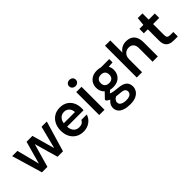

<svg xmlns="http://www.w3.org/2000/svg" viewBox="113 -1791 3077 3077"><g transform="rotate(-45 1651.5 -252.5)"><path d="M174 0 20 -521H139L240 -126H236L346 -521H479L590 -126H585L686 -521H805L651 0H527L410 -410H415L298 0Z M1108 12Q1035 12 978.5 -21.5Q922 -55 890 -116Q858 -177 858 -257Q858 -339 889.5 -401.5Q921 -464 977.5 -498.5Q1034 -533 1109 -533Q1186 -533 1240 -499.5Q1294 -466 1322.5 -408Q1351 -350 1351 -278Q1351 -268 1351 -256.5Q1351 -245 1349 -232H945V-309H1231Q1229 -369 1194.5 -402.5Q1160 -436 1109 -436Q1072 -436 1042 -418Q1012 -400 994 -364.5Q976 -329 976 -275V-246Q976 -196 993 -160Q1010 -124 1039.5 -105.5Q1069 -87 1108 -87Q1152 -87 1177 -103Q1202 -119 1215 -148H1337Q1324 -103 1292 -66.5Q1260 -30 1213.5 -9Q1167 12 1108 12Z M1472 0V-521H1592V0ZM1532 -596Q1499 -596 1477.5 -616.5Q1456 -637 1456 -667Q1456 -698 1477.5 -717.5Q1499 -737 1532 -737Q1565 -737 1586.5 -717.5Q1608 -698 1608 -667Q1608 -637 1586.5 -616.5Q1565 -596 1532 -596Z M1948 232Q1875 232 1820.5 214.5Q1766 197 1736.5 161.5Q1707 126 1707 73Q1707 40 1722.5 9.5Q1738 -21 1769 -46Q1800 -71 1849 -90L1908 -33Q1856 -16 1836 8.5Q1816 33 1816 60Q1816 87 1833 104.5Q1850 122 1879 131Q1908 140 1946 140Q1984 140 2011 131Q2038 122 2053 104.5Q2068 87 2068 63Q2068 30 2046.5 11Q2025 -8 1959 -12Q1904 -16 1863.5 -23.5Q1823 -31 1794 -41Q1765 -51 1745 -63.5Q1725 -76 1712 -89V-112L1817 -221L1911 -191L1787 -78L1818 -138Q1829 -130 1839.5 -124Q1850 -118 1867 -113Q1884 -108 1912.5 -103.5Q1941 -99 1987 -95Q2055 -90 2097.5 -71.5Q2140 -53 2160 -20.5Q2180 12 2180 60Q2180 104 2155.5 143.5Q2131 183 2080 207.5Q2029 232 1948 232ZM1948 -156Q1884 -156 1838.5 -181Q1793 -206 1769 -249Q1745 -292 1745 -345Q1745 -398 1769.5 -440.5Q1794 -483 1839.5 -508Q1885 -533 1948 -533Q2013 -533 2058 -508Q2103 -483 2127 -440.5Q2151 -398 2151 -345Q2151 -292 2127 -249Q2103 -206 2058 -181Q2013 -156 1948 -156ZM1948 -249Q1993 -249 2019 -273Q2045 -297 2045 -344Q2045 -392 2019 -415.5Q1993 -439 1948 -439Q1905 -439 1877.5 -415.5Q1850 -392 1850 -344Q1850 -297 1877 -273Q1904 -249 1948 -249ZM2036 -434 2013 -521H2220V-446Z M2323 0V-720H2443V-444Q2469 -485 2511.5 -509Q2554 -533 2607 -533Q2670 -533 2713 -509Q2756 -485 2778 -437Q2800 -389 2800 -318V0H2681V-306Q2681 -368 2652 -400Q2623 -432 2569 -432Q2534 -432 2505.5 -415.5Q2477 -399 2460 -368Q2443 -337 2443 -292V0Z M3161 0Q3111 0 3073 -16Q3035 -32 3014.5 -69Q2994 -106 2994 -169V-421H2904V-521H2994L3008 -662H3114V-521H3253V-421H3114V-169Q3114 -131 3130 -116.5Q3146 -102 3186 -102H3253V0Z"/></g></svg>

Font: DM Sans 10pt SemiBold
Style: Regular
Weight: 600
Version: Version 4.004;gftools[0.9.30]